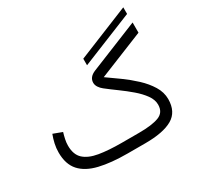

<svg xmlns="http://www.w3.org/2000/svg" viewBox="-165 -977 1201 1170"><g transform="rotate(-30 435.5 -392.5)"><path d="M468.3 -589.4V-635.3L835.9 -784.7V-738.3ZM537.6 0H414.1Q298.8 0 217.8 -19.3Q136.7 -38.6 94.5 -85.4Q52.2 -132.3 52.2 -214.8Q52.2 -246.1 58.8 -275.6Q65.4 -305.2 76.2 -333.5L138.7 -310.1Q132.3 -289.1 127.4 -266.4Q122.6 -243.7 122.6 -222.7Q122.6 -159.7 157.2 -127.9Q191.9 -96.2 257.3 -85.2Q322.8 -74.2 414.1 -74.2H537.1Q627.9 -74.2 675.8 -92.3Q723.6 -110.4 723.6 -165.5Q723.6 -199.7 699.5 -233.4Q675.3 -267.1 637.7 -299.3Q600.1 -331.5 558.6 -361.6Q517.1 -391.6 482.4 -418.9Q467.3 -430.7 457.3 -446Q447.3 -461.4 447.3 -477.5Q447.3 -517.1 494.1 -536.6L838.9 -676.3V-604.5L520 -475.6Q560.5 -447.3 607.9 -413.1Q655.3 -378.9 697.5 -339.6Q739.7 -300.3 766.8 -256.1Q793.9 -211.9 793.9 -163.6Q793.5 -74.2 729 -37.1Q664.6 0 537.6 0Z"/></g></svg>

Font: Vazirmatn UI FD Light
Style: Regular
Weight: 300
Designer: Saber Rastikerdar
Foundry: Saber Rastikerdar
Version: Version 33.003